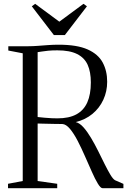

<svg xmlns="http://www.w3.org/2000/svg" viewBox="-20 -985 666 1005"><path d="M22 0V-23L99 -37.5V-706L23.5 -720.5V-743H129Q152.5 -743 178.2 -745Q204 -747 231.5 -749Q259 -751 287 -751Q383.5 -751 438.8 -726.2Q494 -701.5 517.5 -657.8Q541 -614 541 -557Q541 -506.5 520.8 -462.8Q500.5 -419 463.8 -388.8Q427 -358.5 376.5 -346Q397 -341 417 -318.5Q437 -296 456.5 -263.2Q476 -230.5 494 -194.2Q512 -158 528.2 -125.2Q544.5 -92.5 558.2 -69.8Q572 -47 582.5 -41.5L626 -22.5V0H516.5Q506.5 0 492 -24Q477.5 -48 460.8 -85.8Q444 -123.5 425.2 -166.2Q406.5 -209 386.8 -247.2Q367 -285.5 346.5 -310.2Q326 -335 305.5 -336Q294 -336 275.2 -336.2Q256.5 -336.5 236.8 -337Q217 -337.5 200.5 -337.8Q184 -338 177 -338.5V-37.5L279.5 -23V0ZM280.5 -365.5Q341.5 -365.5 380 -386.5Q418.5 -407.5 437 -449.2Q455.5 -491 455.5 -553.5Q455.5 -608.5 438.8 -645.8Q422 -683 383.5 -702.2Q345 -721.5 280 -721.5Q252 -721.5 231.8 -719.5Q211.5 -717.5 198.2 -715.2Q185 -713 177 -712V-372.5Q194 -370.5 213.5 -368.8Q233 -367 250.8 -366.2Q268.5 -365.5 280.5 -365.5ZM262 -801.5 146.5 -952 164 -965 290.5 -871.5 417 -965 435 -952 319.5 -801.5Z"/></svg>

Font: Merriweather 120pt Light
Style: Regular
Weight: 300
Version: Version 2.100